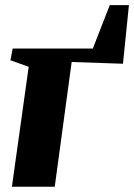

<svg xmlns="http://www.w3.org/2000/svg" viewBox="-20 -706 508 726"><path d="M395 -686.5H467.5L445 -465L251 -471.5L187 0H25L88.5 -453.5L19.5 -478L28 -522.5H331Z"/></svg>

Font: Merriweather 96pt Black
Style: Italic
Weight: 900
Italic angle: -7.8°
Version: Version 2.101